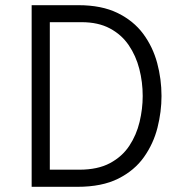

<svg xmlns="http://www.w3.org/2000/svg" viewBox="-20 -720 716 740"><path d="M102 0V-700H282.5Q371.5 -700 433 -670Q494.5 -640 531.8 -589.8Q569 -539.5 585.8 -477.2Q602.5 -415 602.5 -350Q602.5 -289.5 587 -228Q571.5 -166.5 535 -114.8Q498.5 -63 435.8 -31.5Q373 0 278.5 0ZM172 -66H286Q356.5 -66 403.8 -91.2Q451 -116.5 478.5 -158.2Q506 -200 518 -250.2Q530 -300.5 530 -350Q530 -403.5 517 -454.2Q504 -505 476.2 -545.8Q448.5 -586.5 403.5 -610.5Q358.5 -634.5 294.5 -634.5H172Z"/></svg>

Font: Overpass Light
Style: Regular
Weight: 300
Designer: Delve Withrington, Dave Bailey, Thomas Jockin
Foundry: Delve Fonts LLC
Version: Version 4.000; ttfautohint (v1.8.3)